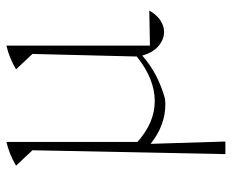

<svg xmlns="http://www.w3.org/2000/svg" viewBox="-82 -445 722 598"><g transform="rotate(-90 279.0 -146.0)"><path d="M98 195 110 -406 62 -457Q97 -478 136 -487V-79Q196 -25 263 -25Q332 -25 402 -81L410 -406L362 -457Q397 -478 436 -487V-40L545 -42Q532 -19 514.5 -7.5Q497 4 479 4Q455 4 434.5 -13.5Q414 -31 405 -64Q374 -37 340.5 -20Q307 -3 270 7Q266 7 262.5 7.5Q259 8 254 8Q187 8 130 -38L137 188V195Z"/></g></svg>

Font: Piazzolla SC Thin
Style: Regular
Weight: 100
Designer: Juan Pablo del Peral
Foundry: Huerta Tipografica
Version: Version 1.330